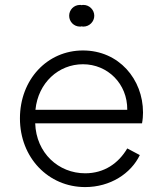

<svg xmlns="http://www.w3.org/2000/svg" viewBox="-20 -748 661 780"><path d="M326 12C428 12 512 -43 548 -118L497 -145C461 -84 403 -44 326 -44C218 -44 127 -126 123 -247H557C560 -263 561 -278 561 -291C561 -426 463 -543 317 -543C172 -543 61 -425 61 -267C61 -108 176 12 326 12ZM124 -302C135 -412 218 -487 317 -487C417 -487 498 -408 497 -302ZM261 -684C261 -660 280 -640 305 -640C307 -640 310 -640 312 -641C314 -640 317 -640 319 -640C343 -640 363 -660 363 -684C363 -708 343 -728 319 -728C317 -728 314 -728 312 -727C310 -728 307 -728 305 -728C280 -728 261 -708 261 -684Z"/></svg>

Font: Mluvka Light
Style: Regular
Weight: 300
Designer: Modified by Jiří Krblich, Original typeface by Gumpita Rahayu
Foundry: Gumpita Rahayu & Jiří Krblich
Version: Version 2.000;Glyphs 3.1.1 (3134)